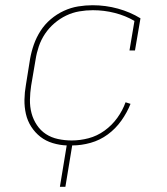

<svg xmlns="http://www.w3.org/2000/svg" viewBox="-20 -548 640 734"><path d="M209 166 235 8Q208 7 181.5 -1Q155 -9 134.5 -25Q114 -41 99.5 -63.5Q85 -86 79 -112.5Q73 -139 73.5 -167Q74 -195 79 -223L95 -323Q100 -351 109.5 -378Q119 -405 135 -430Q151 -455 174 -474.5Q197 -494 224 -506.5Q251 -519 279 -523.5Q307 -528 334 -528Q384 -528 431 -515Q478 -502 517 -478L496 -355H475L494 -468Q460 -488 419 -498.5Q378 -509 335 -509Q309 -509 283 -504.5Q257 -500 233 -488.5Q209 -477 188 -459Q167 -441 152 -418.5Q137 -396 128.5 -371Q120 -346 116 -320L99 -220Q95 -194 94.5 -167Q94 -140 100.5 -115.5Q107 -91 121 -70Q135 -49 155.5 -35.5Q176 -22 202 -16.5Q228 -11 254 -11Q286 -11 318.5 -19.5Q351 -28 379.5 -48.5Q408 -69 428.5 -97.5Q449 -126 460 -157L479 -151Q466 -118 444 -87Q422 -56 392 -34Q362 -12 326.5 -2Q291 8 256 8L230 166Z"/></svg>

Font: Iosevka HT Thin Extended
Style: Italic
Weight: 100
Width: 7
Italic angle: -9°
Monospace: yes
Designer: Belleve Invis
Foundry: Belleve Invis
Version: Version 32.3.0; ttfautohint (v1.8.4)